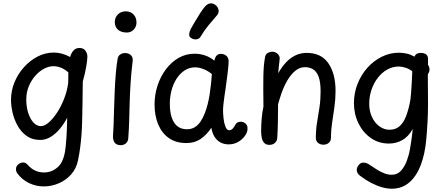

<svg xmlns="http://www.w3.org/2000/svg" viewBox="-20 -870 2704 1169"><path d="M47 -261Q47 -317 68 -368.5Q89 -420 126 -461Q163 -502 209.5 -526Q256 -550 307 -550Q333 -550 358 -543Q383 -536 407 -523Q413 -546 427 -562Q441 -578 464 -578Q488 -578 500 -561.5Q512 -545 512 -525Q512 -506 505 -464.5Q498 -423 484 -373Q483 -312 482.5 -250Q482 -188 480 -126Q479 -87 476 -48Q473 -9 468 29.5Q463 68 455 106Q445 156 413.5 191.5Q382 227 338 246Q294 265 246 265Q200 265 157.5 245Q115 225 85 185Q81 179 79 172.5Q77 166 77 160Q77 148 83.5 139Q90 130 100.5 124.5Q111 119 121 119Q137 119 153 138Q171 158 195 169Q219 180 248 180Q298 180 335 144.5Q372 109 380 21Q383 -4 384.5 -32Q386 -60 387.5 -90.5Q389 -121 389 -153Q371 -118 345.5 -87Q320 -56 289.5 -37Q259 -18 224 -18Q176 -18 142 -42.5Q108 -67 87 -105Q66 -143 56.5 -184.5Q47 -226 47 -261ZM229 -102Q251 -102 276.5 -124Q302 -146 326.5 -183Q351 -220 369.5 -266.5Q388 -313 395 -363Q396 -394 396 -407.5Q396 -421 396 -424.5Q396 -428 396 -429Q377 -447 353 -457Q329 -467 305 -467Q278 -467 249 -452Q220 -437 195.5 -409.5Q171 -382 155.5 -345Q140 -308 140 -264Q140 -219 152 -182Q164 -145 184 -123.5Q204 -102 229 -102Z M697 -516Q700 -530 712.5 -538.5Q725 -547 741 -547Q763 -547 776.5 -534.5Q790 -522 788 -501Q779 -427 775 -363.5Q771 -300 769.5 -244Q768 -188 766.5 -135Q765 -82 761 -29Q760 -9 747 2.5Q734 14 715 14Q691 14 679 -0.5Q667 -15 668 -43Q670 -66 671.5 -109Q673 -152 674.5 -206Q676 -260 678.5 -317.5Q681 -375 685.5 -427Q690 -479 697 -516ZM679 -736Q679 -764 698 -782.5Q717 -801 746 -801Q775 -801 793 -782Q811 -763 811 -733Q811 -716 803 -702Q795 -688 782 -680Q769 -672 752 -672Q718 -672 698.5 -689Q679 -706 679 -736Z M921 -234Q921 -293 939 -348.5Q957 -404 990 -448Q1023 -492 1067.5 -517.5Q1112 -543 1165 -543Q1195 -543 1225.5 -533.5Q1256 -524 1285 -501Q1290 -523 1299.5 -532.5Q1309 -542 1325 -542Q1345 -542 1359 -529.5Q1373 -517 1372 -494Q1371 -463 1365 -417.5Q1359 -372 1353 -327Q1351 -313 1347 -287.5Q1343 -262 1340.5 -237Q1338 -212 1338 -197Q1338 -178 1341 -149.5Q1344 -121 1352.5 -99Q1361 -77 1375 -77Q1386 -77 1395 -85Q1404 -93 1412 -109Q1417 -120 1426.5 -124.5Q1436 -129 1446 -129Q1457 -129 1467 -123.5Q1477 -118 1482.5 -108.5Q1488 -99 1487 -85Q1487 -66 1472 -44Q1457 -22 1431 -6.5Q1405 9 1372 9Q1344 9 1322 -3Q1300 -15 1286 -37.5Q1272 -60 1267 -92Q1237 -48 1201 -23.5Q1165 1 1115 1Q1051 1 1008 -29.5Q965 -60 943 -113Q921 -166 921 -234ZM1014 -238Q1014 -189 1025.5 -154.5Q1037 -120 1060 -101.5Q1083 -83 1118 -83Q1146 -83 1166 -95.5Q1186 -108 1201 -130Q1216 -152 1227 -181Q1237 -206 1244.5 -236Q1252 -266 1257 -298.5Q1262 -331 1265 -362Q1268 -393 1270 -419Q1246 -439 1218.5 -449.5Q1191 -460 1169 -460Q1133 -460 1104.5 -441.5Q1076 -423 1055.5 -391.5Q1035 -360 1024.5 -320.5Q1014 -281 1014 -238Z M1202 -648Q1194 -633 1176.5 -630.5Q1159 -628 1143 -639Q1130 -647 1132 -663Q1134 -679 1141 -693Q1154 -716 1169.5 -742.5Q1185 -769 1200.5 -792.5Q1216 -816 1227 -829Q1244 -848 1260.5 -849.5Q1277 -851 1291 -840Q1306 -830 1310.5 -810.5Q1315 -791 1298 -773Q1281 -754 1252 -719Q1223 -684 1202 -648Z M1594 -523Q1597 -540 1610 -547.5Q1623 -555 1638 -555Q1656 -555 1669.5 -543Q1683 -531 1683 -515Q1683 -510 1681 -494Q1679 -478 1677 -459Q1675 -440 1674 -424Q1694 -460 1719.5 -488Q1745 -516 1777 -532Q1809 -548 1847 -548Q1936 -548 1979.5 -484.5Q2023 -421 2023 -317Q2023 -266 2016 -217.5Q2009 -169 2002 -122.5Q1995 -76 1995 -30Q1995 -11 1981.5 0Q1968 11 1949 11Q1930 11 1916.5 0Q1903 -11 1903 -31Q1903 -80 1910.5 -125Q1918 -170 1925 -216Q1932 -262 1932 -312Q1932 -372 1919.5 -404Q1907 -436 1885.5 -448.5Q1864 -461 1837 -461Q1803 -461 1776 -437.5Q1749 -414 1728.5 -378.5Q1708 -343 1694.5 -304Q1681 -265 1673 -235Q1673 -180 1672 -127.5Q1671 -75 1668 -29Q1667 -12 1654 0Q1641 12 1620 12Q1600 12 1589 0.5Q1578 -11 1574 -30Q1570 -49 1570 -71Q1570 -106 1573 -145Q1576 -184 1584 -221Q1583 -278 1583 -323Q1583 -368 1583.5 -403.5Q1584 -439 1586.5 -468Q1589 -497 1594 -523Z M2135 -242Q2135 -304 2157 -359.5Q2179 -415 2217 -457.5Q2255 -500 2304.5 -524.5Q2354 -549 2408 -549Q2433 -549 2457 -543.5Q2481 -538 2504 -525Q2509 -539 2520 -543.5Q2531 -548 2541 -548Q2561 -548 2573.5 -539.5Q2586 -531 2586 -511V-475Q2591 -468 2593 -461.5Q2595 -455 2595 -447Q2595 -431 2585 -419V-392Q2585 -354 2585.5 -315.5Q2586 -277 2586 -236Q2586 -182 2583 -127Q2580 -72 2575 -18Q2567 70 2541 137Q2515 204 2471 241.5Q2427 279 2365 279Q2338 279 2307 270.5Q2276 262 2242 244.5Q2208 227 2172 200Q2163 193 2157.5 184Q2152 175 2152 165Q2152 155 2157 145Q2162 135 2171 127.5Q2180 120 2193 120Q2203 120 2214.5 124.5Q2226 129 2236 137Q2255 150 2276.5 163.5Q2298 177 2320.5 185.5Q2343 194 2365 194Q2399 194 2421 170Q2443 146 2456.5 110Q2470 74 2476 38Q2481 8 2484 -11.5Q2487 -31 2489 -47.5Q2491 -64 2493 -85Q2467 -38 2429.5 -17Q2392 4 2348 4Q2286 4 2238 -29.5Q2190 -63 2162.5 -119Q2135 -175 2135 -242ZM2352 -80Q2389 -80 2413.5 -102Q2438 -124 2453.5 -165.5Q2469 -207 2479 -264Q2481 -279 2483 -305Q2485 -331 2486.5 -359Q2488 -387 2489 -408.5Q2490 -430 2490 -436Q2471 -451 2448 -458Q2425 -465 2408 -465Q2371 -465 2338.5 -447Q2306 -429 2281 -397Q2256 -365 2242 -324Q2228 -283 2228 -238Q2228 -193 2245 -157Q2262 -121 2290.5 -100.5Q2319 -80 2352 -80Z"/></svg>

Font: Playpen Sans Hebrew
Style: Regular
Weight: 400
Designer: Tom Grace, Laura Meseguer, Veronika Burian, José Scaglione
Foundry: TypeTogether
Version: Version 2.000